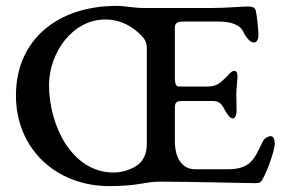

<svg xmlns="http://www.w3.org/2000/svg" viewBox="-20 -618 964 650"><path d="M681 -325H586C577 -325 572 -332 572 -356V-524C572 -537 576 -545 603 -545H722C770 -545 795 -529 803 -512C812 -492 827 -474 839 -474C851 -474 855 -488 855 -500C855 -511 850 -566 846 -582C844 -591 836 -596 820 -596C802 -596 743 -591 701 -591H465C433.2 -591 404.4 -598 374 -598C176 -598 34 -484 34 -295C34 -113 171 12 350 12C450 12 469 -3 521 -3C627 -3 808 2 845 2C862 2 864 -2 872 -17C880 -30 910 -104 910 -132C910 -147 906 -157 896 -157C887 -157 874 -149 869 -138C840 -77 827 -45 750 -45H641C593 -45 572 -88 572 -140V-252C572 -271 577 -276 596 -276H701C722 -276 729 -266 736 -255C742 -245 755 -217 768 -217C778 -217 781 -233 781 -243C781 -254 780 -285 780 -300C780 -315 784 -350 784 -358C784 -370 782 -378 773 -378C762 -378 753 -363 742 -353C724 -336 713 -325 681 -325ZM460 -496C470.3 -485.1 477 -475 477 -455V-129C477 -98 464.8 -71.9 444 -58C423.2 -44.1 395 -34 364 -34C225 -34 146 -191 146 -330C146 -440 226 -552 336 -552C387 -552 428 -530 460 -496Z"/></svg>

Font: EB Garamond SC 08
Style: Regular
Weight: 400
Version: Version 0.016